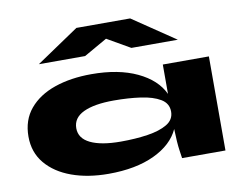

<svg xmlns="http://www.w3.org/2000/svg" viewBox="-82 -862 1226 985"><g transform="rotate(-10 531.5 -369.0)"><path d="M408 14Q300 14 216 -16.5Q132 -47 83.5 -105Q35 -163 35 -245Q35 -331 83.5 -389Q132 -447 216 -476Q300 -505 408 -505Q549 -505 645.5 -459.5Q742 -414 778 -337V-490H1018V0H792Q792 0 786 -41Q780 -82 778 -154Q743 -77 646.5 -31.5Q550 14 408 14ZM498 -138Q574 -138 637.5 -147.5Q701 -157 739.5 -180Q778 -203 778 -245Q778 -288 739.5 -311Q701 -334 637.5 -343Q574 -352 498 -352Q396 -352 340 -325.5Q284 -299 284 -245Q284 -192 340 -165Q396 -138 498 -138ZM654 -752 876 -602H634L514 -671L393 -602H152L374 -752Z"/></g></svg>

Font: Syne ExtraBold
Style: Regular
Weight: 800
Designer: Lucas Descroix
Foundry: Bonjour Monde
Version: Version 2.200; ttfautohint (v1.8.4)